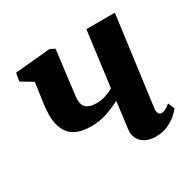

<svg xmlns="http://www.w3.org/2000/svg" viewBox="-131 -705 865 855"><g transform="rotate(-30 302.0 -277.5)"><path d="M246.5 -553 220 -339Q219.5 -334 218.8 -328.2Q218 -322.5 217.5 -317.2Q217 -312 217 -306.5Q217 -277.5 234.2 -264.2Q251.5 -251 283 -251Q310 -251 332.5 -258.8Q355 -266.5 372 -276.5L409 -559.5H555.5L495 -104.5Q492.5 -86.5 497.8 -77.2Q503 -68 513.5 -68Q520.5 -68 531.5 -72.8Q542.5 -77.5 558.5 -91L572.5 -58.5Q564 -45.5 544.8 -29.2Q525.5 -13 498.8 -1.5Q472 10 440 10Q406 10 384.2 -2.5Q362.5 -15 353.2 -35Q344 -55 347 -78L364.5 -216.5Q342 -205 317.5 -195Q293 -185 267.2 -179.2Q241.5 -173.5 215.5 -173.5Q139 -173.5 106.5 -209.2Q74 -245 74 -310.5Q74 -323 75 -337Q76 -351 78 -365.8Q80 -380.5 82 -394.5L93 -471L33.5 -507L41 -548L222 -565Z"/></g></svg>

Font: Merriweather 24pt ExtraBold
Style: Italic
Weight: 800
Italic angle: -7.8°
Version: Version 2.101